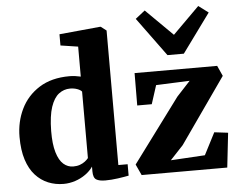

<svg xmlns="http://www.w3.org/2000/svg" viewBox="-59 -957 1294 1040"><g transform="rotate(-5 588.5 -437.0)"><path d="M245.5 11Q201 11 162 -5Q123 -21 93 -54Q63 -87 46.2 -139Q29.5 -191 29.5 -263Q29.5 -345 63 -414.2Q96.5 -483.5 163 -525.5Q229.5 -567.5 327.5 -567.5Q344 -567.5 359.8 -565.2Q375.5 -563 388.5 -560V-723L293.5 -737.5V-798.5L514 -819.5H519.5L549.5 -796.5V-65H600V-3Q578 1.5 541.2 6.8Q504.5 12 472.5 12Q439.5 12 423 1.8Q406.5 -8.5 406.5 -43V-69Q391 -46 365.5 -27.8Q340 -9.5 308.8 0.8Q277.5 11 245.5 11ZM306 -78.5Q326 -78.5 342 -84.2Q358 -90 369.8 -99Q381.5 -108 388.5 -117V-478.5Q381.5 -487.5 363.8 -494Q346 -500.5 324.5 -500.5Q291 -500.5 263.8 -479.8Q236.5 -459 220.2 -410.8Q204 -362.5 203 -280Q202.5 -208.5 216 -163.8Q229.5 -119 252.8 -98.8Q276 -78.5 306 -78.5ZM974 -486 791 -478.5 758.5 -377.5H679.5L680.5 -553.5H1129.5L1155 -497L906 -142L835 -66L1021 -77L1082.5 -196.5L1157 -187.5L1136 0H670.5L643 -59.5L900.5 -406.5ZM866.5 -635 712.5 -845.5 764.5 -886.5 911 -741.5 1055.5 -885.5 1109 -845.5 955.5 -635Z"/></g></svg>

Font: Merriweather 24pt Black
Style: Regular
Weight: 900
Designer: Eben Sorkin
Foundry: Eben Sorkin
Version: Version 2.100